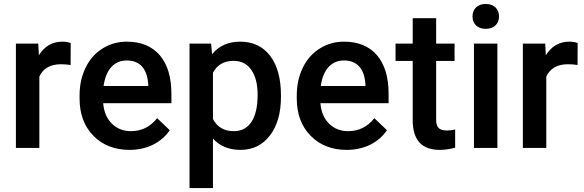

<svg xmlns="http://www.w3.org/2000/svg" viewBox="-20 -749 2958 972"><path d="M337.9 -531.2C326.7 -535.6 313 -538.1 295.9 -538.1C245.1 -538.1 205.6 -515.1 176.8 -469.2L173.8 -528.3H60.5V0H179.2V-361.3C198.2 -402.8 234.9 -423.8 289.1 -423.8C305.7 -423.8 321.8 -422.4 337.4 -419.9Z M635.7 9.8C723.6 9.8 796.9 -26.9 839.4 -89.8L775.4 -150.9C741.2 -106.9 696.8 -85 642.6 -85C604 -85 571.8 -97.7 546.4 -123C520.5 -148.4 505.9 -183.1 502.4 -226.6H847.7V-274.4C847.7 -358.4 828.1 -423.3 789.1 -469.2C749.5 -515.1 693.8 -538.1 622.1 -538.1C576.7 -538.1 535.6 -526.4 499 -503.4C462.4 -480.5 433.6 -448.2 413.6 -406.7C393.1 -365.2 382.8 -317.9 382.8 -265.1V-250.5C382.8 -171.9 406.2 -108.9 453.1 -61.5C499.5 -14.2 560.5 9.8 635.7 9.8ZM621.6 -442.9C687.5 -442.9 725.1 -401.9 730.5 -322.3V-313.5H504.4C515.6 -395 556.6 -442.9 621.6 -442.9Z M1402.3 -266.1C1402.3 -351.6 1384.3 -418 1347.7 -466.3C1311 -514.2 1260.3 -538.1 1195.8 -538.1C1135.7 -538.1 1088.4 -517.1 1053.7 -474.6L1048.8 -528.3H939.5V203.1H1058.1V-47.4C1092.8 -9.3 1139.2 9.8 1197.3 9.8C1259.8 9.8 1309.6 -14.6 1346.7 -63.5C1383.8 -111.8 1402.3 -177.2 1402.3 -258.8ZM1284.2 -269C1284.2 -145.5 1239.3 -85 1163.6 -85C1114.7 -85 1079.6 -105.5 1058.1 -146.5V-380.9C1079.1 -420.9 1114.3 -440.9 1162.6 -440.9C1201.7 -440.9 1231.9 -425.3 1252.9 -394.5C1273.9 -363.8 1284.2 -321.8 1284.2 -269Z M1735.4 9.8C1823.2 9.8 1896.5 -26.9 1939 -89.8L1875 -150.9C1840.8 -106.9 1796.4 -85 1742.2 -85C1703.6 -85 1671.4 -97.7 1646 -123C1620.1 -148.4 1605.5 -183.1 1602.1 -226.6H1947.3V-274.4C1947.3 -358.4 1927.7 -423.3 1888.7 -469.2C1849.1 -515.1 1793.5 -538.1 1721.7 -538.1C1676.3 -538.1 1635.3 -526.4 1598.6 -503.4C1562 -480.5 1533.2 -448.2 1513.2 -406.7C1492.7 -365.2 1482.4 -317.9 1482.4 -265.1V-250.5C1482.4 -171.9 1505.9 -108.9 1552.7 -61.5C1599.1 -14.2 1660.2 9.8 1735.4 9.8ZM1721.2 -442.9C1787.1 -442.9 1824.7 -401.9 1830.1 -322.3V-313.5H1604C1615.2 -395 1656.2 -442.9 1721.2 -442.9Z M2069.3 -656.7V-528.3H1982.4V-440.4H2069.3V-141.1C2069.3 -40.5 2114.7 9.8 2206.1 9.8C2231 9.8 2257.3 5.9 2284.2 -1.5V-93.3C2270 -89.8 2256.3 -88.4 2242.7 -88.4C2201.7 -88.4 2188 -105 2188 -145.5V-440.4H2281.2V-528.3H2188V-656.7Z M2372.1 -665.5C2372.1 -629.9 2396 -603 2439 -603C2481.9 -603 2506.3 -629.9 2506.3 -665.5C2506.3 -702.1 2481.9 -729 2439 -729C2396 -729 2372.1 -702.1 2372.1 -665.5ZM2498 -528.3H2379.4V0H2498Z M2904.3 -531.2C2893.1 -535.6 2879.4 -538.1 2862.3 -538.1C2811.5 -538.1 2772 -515.1 2743.2 -469.2L2740.2 -528.3H2627V0H2745.6V-361.3C2764.6 -402.8 2801.3 -423.8 2855.5 -423.8C2872.1 -423.8 2888.2 -422.4 2903.8 -419.9Z"/></svg>

Font: Roboto Medium
Style: Regular
Weight: 500
Designer: Google
Version: Version 2.137; 2017